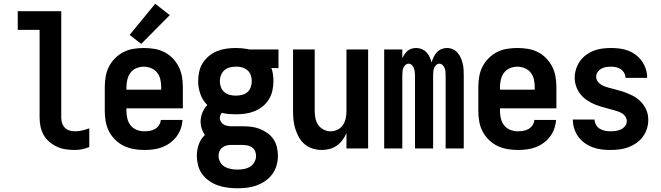

<svg xmlns="http://www.w3.org/2000/svg" viewBox="-20 -795 3540 1028"><path d="M381 8Q401 8 420.5 4Q440 0 458 -8V-108Q440 -101 420.5 -96.5Q401 -92 381 -92Q366 -92 351.5 -96.5Q337 -101 327 -111.5Q317 -122 312.5 -136Q308 -150 308 -165V-735H75V-635H192V-165Q192 -141 197 -117Q202 -93 214 -72Q226 -51 245 -35Q264 -19 286 -9Q308 1 332 4.5Q356 8 381 8Z M752 8Q776 8 800.5 5Q825 2 847.5 -6.5Q870 -15 890 -29.5Q910 -44 924.5 -63Q939 -82 947.5 -105.5Q956 -129 957 -153H841Q840 -138 831.5 -125Q823 -112 810 -104.5Q797 -97 782 -94.5Q767 -92 752 -92Q732 -92 712.5 -99.5Q693 -107 680 -123Q667 -139 662 -159.5Q657 -180 657 -200V-215H959V-330Q959 -358 954 -386Q949 -414 936.5 -438.5Q924 -463 904 -483.5Q884 -504 859 -516.5Q834 -529 806 -533.5Q778 -538 750 -538Q722 -538 694.5 -533.5Q667 -529 642 -516.5Q617 -504 596.5 -483.5Q576 -463 563.5 -438.5Q551 -414 546 -386Q541 -358 541 -330V-200Q541 -172 546 -144Q551 -116 564 -91Q577 -66 597.5 -46Q618 -26 643 -14Q668 -2 696 3Q724 8 752 8ZM843 -315H657V-330Q657 -350 662 -370Q667 -390 679 -406Q691 -422 710.5 -430Q730 -438 750 -438Q770 -438 789.5 -430Q809 -422 821.5 -406Q834 -390 838.5 -370Q843 -350 843 -330ZM736 -560 889 -714 811 -775 674 -608Z M1250 213Q1276 213 1302.5 210Q1329 207 1353.5 198Q1378 189 1400 174Q1422 159 1437.5 138Q1453 117 1460.5 91.5Q1468 66 1468 40Q1468 16 1462.5 -7.5Q1457 -31 1443.5 -50.5Q1430 -70 1410.5 -83.5Q1391 -97 1369 -105.5Q1347 -114 1323.5 -116.5Q1300 -119 1276 -119H1224Q1221 -119 1218.5 -119Q1216 -119 1213 -119Q1212 -119 1211.5 -119Q1211 -119 1210 -119Q1201 -120 1191.5 -122.5Q1182 -125 1174.5 -130.5Q1167 -136 1162 -145Q1157 -154 1157 -163Q1157 -171 1160 -178Q1163 -185 1168 -191Q1186 -186 1205 -184.5Q1224 -183 1243 -183Q1268 -183 1293.5 -186.5Q1319 -190 1342.5 -199.5Q1366 -209 1386 -225Q1406 -241 1419.5 -263Q1433 -285 1438.5 -310Q1444 -335 1444 -360Q1444 -379 1441.5 -397Q1439 -415 1433 -431L1471 -430V-530H1315L1308 -532Q1292 -535 1275.5 -536.5Q1259 -538 1243 -538Q1217 -538 1192 -534.5Q1167 -531 1143 -521.5Q1119 -512 1099 -495.5Q1079 -479 1065.5 -457.5Q1052 -436 1046.5 -411Q1041 -386 1041 -360Q1041 -325 1053 -291Q1065 -257 1090 -233Q1073 -215 1063.5 -191.5Q1054 -168 1054 -143Q1054 -124 1060 -106Q1066 -88 1077 -72Q1055 -52 1044.5 -22.5Q1034 7 1034 38Q1034 64 1040.5 90Q1047 116 1062.5 137Q1078 158 1100 173.5Q1122 189 1146.5 197.5Q1171 206 1197.5 209.5Q1224 213 1250 213ZM1250 113Q1233 113 1215 109.5Q1197 106 1182 97Q1167 88 1158.5 72Q1150 56 1150 38Q1150 26 1155 14.5Q1160 3 1169.5 -4.5Q1179 -12 1191 -15.5Q1203 -19 1216 -19Q1218 -19 1220 -19Q1222 -19 1224 -19H1276Q1290 -19 1303.5 -16.5Q1317 -14 1328.5 -6.5Q1340 1 1345.5 13.5Q1351 26 1351 40Q1351 57 1342 73Q1333 89 1318 98Q1303 107 1285.5 110Q1268 113 1250 113ZM1243 -283Q1226 -283 1210 -287Q1194 -291 1181.5 -301.5Q1169 -312 1163 -328Q1157 -344 1157 -360Q1157 -377 1163 -392.5Q1169 -408 1181.5 -419Q1194 -430 1210 -434Q1226 -438 1243 -438H1254Q1269 -437 1283.5 -431.5Q1298 -426 1308.5 -415.5Q1319 -405 1323.5 -390Q1328 -375 1328 -360Q1328 -344 1322.5 -328Q1317 -312 1304.5 -301.5Q1292 -291 1275.5 -287Q1259 -283 1243 -283Z M1702 8Q1724 8 1745 2.5Q1766 -3 1783.5 -15.5Q1801 -28 1813.5 -45Q1826 -62 1835 -82V0H1951V-530H1835V-200Q1835 -181 1831 -161.5Q1827 -142 1816.5 -126Q1806 -110 1788 -101Q1770 -92 1750 -92Q1731 -92 1713 -101Q1695 -110 1684 -126Q1673 -142 1669 -161.5Q1665 -181 1665 -200V-530H1549V-200Q1549 -176 1551.5 -151.5Q1554 -127 1561.5 -104Q1569 -81 1581 -59.5Q1593 -38 1611.5 -22.5Q1630 -7 1654 0.5Q1678 8 1702 8Z M2037 0H2134V-393Q2134 -402 2135 -412Q2136 -422 2139.5 -431Q2143 -440 2150.5 -447Q2158 -454 2168 -454Q2178 -454 2185 -447Q2192 -440 2195.5 -431Q2199 -422 2200.5 -412Q2202 -402 2202 -393V0H2299V-393Q2299 -402 2300 -412Q2301 -422 2304.5 -431Q2308 -440 2315.5 -447Q2323 -454 2332 -454Q2342 -454 2349.5 -447Q2357 -440 2360.5 -431Q2364 -422 2365 -412Q2366 -402 2366 -393V0H2463V-393Q2463 -409 2462 -425Q2461 -441 2457 -456.5Q2453 -472 2446.5 -486.5Q2440 -501 2429.5 -513Q2419 -525 2404 -531.5Q2389 -538 2373 -538Q2357 -538 2343 -532Q2329 -526 2318.5 -514.5Q2308 -503 2301.5 -489Q2295 -475 2291 -460Q2287 -475 2280.5 -489.5Q2274 -504 2263.5 -515Q2253 -526 2238.5 -532Q2224 -538 2208 -538Q2196 -538 2184 -534.5Q2172 -531 2162.5 -523Q2153 -515 2146 -504.5Q2139 -494 2134 -483V-530H2037Z M2752 8Q2776 8 2800.5 5Q2825 2 2847.5 -6.5Q2870 -15 2890 -29.5Q2910 -44 2924.5 -63Q2939 -82 2947.5 -105.5Q2956 -129 2957 -153H2841Q2840 -138 2831.5 -125Q2823 -112 2810 -104.5Q2797 -97 2782 -94.5Q2767 -92 2752 -92Q2732 -92 2712.5 -99.5Q2693 -107 2680 -123Q2667 -139 2662 -159.5Q2657 -180 2657 -200V-215H2959V-330Q2959 -358 2954 -386Q2949 -414 2936.5 -438.5Q2924 -463 2904 -483.5Q2884 -504 2859 -516.5Q2834 -529 2806 -533.5Q2778 -538 2750 -538Q2722 -538 2694.5 -533.5Q2667 -529 2642 -516.5Q2617 -504 2596.5 -483.5Q2576 -463 2563.5 -438.5Q2551 -414 2546 -386Q2541 -358 2541 -330V-200Q2541 -172 2546 -144Q2551 -116 2564 -91Q2577 -66 2597.5 -46Q2618 -26 2643 -14Q2668 -2 2696 3Q2724 8 2752 8ZM2843 -315H2657V-330Q2657 -350 2662 -370Q2667 -390 2679 -406Q2691 -422 2710.5 -430Q2730 -438 2750 -438Q2770 -438 2789.5 -430Q2809 -422 2821.5 -406Q2834 -390 2838.5 -370Q2843 -350 2843 -330Z M3248 8Q3273 8 3297 5Q3321 2 3344 -6.5Q3367 -15 3387 -29Q3407 -43 3421.5 -62.5Q3436 -82 3443.5 -105.5Q3451 -129 3451 -153Q3451 -169 3447.5 -185Q3444 -201 3436 -216Q3428 -231 3417.5 -243.5Q3407 -256 3394 -266Q3381 -276 3366 -283.5Q3351 -291 3336 -297Q3321 -303 3305 -307.5Q3289 -312 3273 -316.5Q3257 -321 3241 -325Q3225 -329 3210 -335.5Q3195 -342 3183.5 -355Q3172 -368 3172 -384Q3172 -398 3180 -409.5Q3188 -421 3200 -427.5Q3212 -434 3225 -436Q3238 -438 3252 -438Q3266 -438 3279.5 -435Q3293 -432 3304 -424.5Q3315 -417 3322 -404.5Q3329 -392 3329 -378H3445Q3445 -402 3438 -424.5Q3431 -447 3417.5 -466.5Q3404 -486 3385 -500.5Q3366 -515 3344 -523.5Q3322 -532 3298.5 -535Q3275 -538 3252 -538Q3228 -538 3204.5 -535Q3181 -532 3159 -523.5Q3137 -515 3117.5 -500.5Q3098 -486 3084.5 -466.5Q3071 -447 3064 -424Q3057 -401 3057 -378Q3057 -364 3060 -350Q3063 -336 3068.5 -323Q3074 -310 3082 -298.5Q3090 -287 3100 -277Q3110 -267 3122 -259Q3134 -251 3146.5 -244.5Q3159 -238 3172 -233Q3185 -228 3198.5 -224Q3212 -220 3225.5 -216.5Q3239 -213 3253 -209Q3267 -205 3280.5 -201Q3294 -197 3306.5 -190.5Q3319 -184 3327.5 -172Q3336 -160 3336 -146Q3336 -132 3326.5 -120Q3317 -108 3304 -102Q3291 -96 3277 -94Q3263 -92 3248 -92Q3234 -92 3219 -95Q3204 -98 3191.5 -105.5Q3179 -113 3171.5 -126.5Q3164 -140 3163 -155H3047Q3047 -130 3054.5 -106.5Q3062 -83 3076 -63.5Q3090 -44 3110 -29.5Q3130 -15 3153 -6.5Q3176 2 3200 5Q3224 8 3248 8Z"/></svg>

Font: Iosevka SS09
Style: Bold
Weight: 700
Monospace: yes
Designer: Belleve Invis
Foundry: Belleve Invis
Version: Version 5.2.1; ttfautohint (v1.8.3)